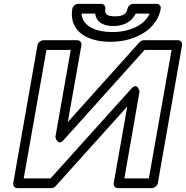

<svg xmlns="http://www.w3.org/2000/svg" viewBox="-20 -943 957 988"><path d="M724 -686H863L746 -25H620L698 -472C698 -472 688 -523 656 -487L240 -25H102L219 -686H344L265 -238C265 -238 276 -187 308 -223ZM720 -736C713 -736 704 -733 698 -726L329 -315L399 -711C401 -722 393 -736 378 -736H203C192 -736 176 -726 173 -711L48 0C46 11 54 25 69 25H244C251 25 260 22 266 15L635 -395L565 0C563 11 571 25 586 25H762C773 25 789 15 792 0L917 -711C919 -722 911 -736 896 -736ZM564 -809C613 -809 658 -829 678 -873H750C724 -812 644 -778 558 -778C470 -778 418 -809 404 -851C402 -858 400 -866 400 -873H470C475 -826 516 -809 564 -809ZM572 -859C526 -859 518 -873 522 -898C524 -909 516 -923 501 -923H381C370 -923 355 -913 352 -898C348 -873 349 -849 356 -828C379 -762 451 -728 549 -728C581 -728 613 -732 642 -740C717 -761 791 -810 807 -898C809 -909 802 -923 787 -923H665C654 -923 639 -913 636 -898C632 -874 616 -859 572 -859Z"/></svg>

Font: Asimov
Style: XWidOuIt
Weight: 500
Designer: Google
Version: Version 2.000980; 2014